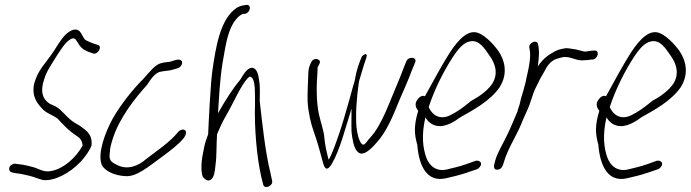

<svg xmlns="http://www.w3.org/2000/svg" viewBox="-20 -690 2785 774"><path d="M27 -26C12 -17 15 2 28 5L43 8C70 11 85 16 100 19C117 23 137 32 154 36C199 40 260 10 306 -39C321 -55 342 -83 349 -104C353 -138 337 -158 315 -173C307 -180 296 -187 283 -194C249 -214 231 -247 204 -261L182 -271C162 -283 142 -305 153 -353C166 -401 176 -412 207 -462C227 -494 242 -514 251 -522C265 -534 276 -540 285 -531L295 -516C303 -501 313 -491 334 -482L354 -475C374 -466 395 -505 374 -509L353 -516C341 -521 330 -525 323 -530C314 -540 310 -554 301 -564C286 -577 269 -571 248 -554C236 -544 219 -520 197 -484C159 -428 135 -411 118 -354C106 -300 132 -272 149 -253C166 -233 193 -227 213 -211C231 -192 254 -165 288 -143C304 -133 311 -123 313 -103C284 -51 235 -10 188 -1C156 7 136 -11 111 -17C97 -20 80 -26 56 -28L42 -30C37 -31 32 -29 27 -26Z M390 -26C402 0 443 18 485 20C530 24 577 -17 636 -60C666 -82 704 -111 722 -135C730 -147 734 -161 724 -166C716 -171 702 -164 698 -158C666 -117 605 -77 568 -48C540 -23 494 -1 448 -27C426 -38 418 -46 423 -77C423 -92 428 -110 435 -132C462 -216 525 -295 573 -348C590 -375 604 -393 623 -400C629 -401 634 -402 639 -403C649 -405 664 -405 676 -409C688 -413 703 -414 710 -425C722 -444 708 -454 688 -448C675 -445 674 -443 665 -441C652 -439 641 -439 628 -435C606 -429 585 -403 557 -371C516 -331 465 -266 435 -213C405 -159 372 -72 390 -26Z M836 -404C829 -355 822 -214 819 -148C811 -128 805 -109 802 -91C792 -47 788 -5 797 22C802 28 815 44 829 35C844 25 846 2 849 -27C854 -63 852 -107 855 -149C857 -152 858 -154 858 -156L870 -183C876 -197 884 -211 892 -225C923 -279 951 -346 979 -375C983 -379 985 -381 989 -381C1001 -377 1005 -359 1007 -337C1008 -320 1008 -298 1008 -270C1005 -181 1014 -62 1033 22L1041 54C1046 75 1082 59 1077 39L1070 6C1049 -78 1037 -195 1027 -283C1028 -313 1028 -337 1026 -356C1022 -388 1017 -414 997 -417C978 -417 964 -395 948 -368C919 -334 886 -282 861 -237C861 -236 860 -236 859 -235L860 -253C867 -365 870 -402 888 -498C896 -541 908 -582 929 -609C942 -625 947 -628 959 -634H967C991 -639 995 -674 972 -670C959 -668 949 -667 935 -659C867 -614 850 -500 836 -404Z M1223 -397C1222 -360 1219 -318 1220 -280C1223 -236 1233 -191 1246 -156C1260 -117 1270 -79 1278 -49C1284 -28 1291 15 1318 -30C1351 -87 1373 -176 1397 -252V-228C1397 -202 1396 -179 1397 -159C1400 -129 1407 -91 1421 -79C1440 -57 1471 -83 1499 -116C1538 -158 1565 -224 1590 -286C1608 -328 1625 -365 1641 -408L1653 -437C1664 -461 1627 -464 1618 -443L1606 -413C1599 -394 1591 -374 1583 -355C1551 -282 1521 -188 1473 -136C1461 -124 1453 -107 1445 -107C1443 -106 1441 -108 1437 -111C1426 -125 1420 -152 1417 -179C1413 -226 1417 -294 1427 -361C1435 -386 1440 -407 1446 -425C1452 -442 1455 -453 1457 -458C1459 -464 1459 -468 1457 -470C1453 -476 1443 -466 1439 -463C1429 -439 1418 -411 1412 -376C1412 -371 1410 -366 1409 -361C1401 -337 1396 -313 1389 -290L1367 -214C1354 -169 1338 -123 1324 -87C1318 -71 1311 -55 1305 -47C1303 -48 1305 -50 1303 -52C1297 -76 1291 -101 1288 -131C1286 -162 1274 -192 1266 -228C1255 -278 1255 -341 1260 -403C1260 -413 1260 -419 1262 -422C1265 -428 1272 -437 1269 -444C1264 -455 1242 -456 1235 -440C1229 -427 1224 -418 1223 -397Z M1662 -287C1649 -270 1658 -253 1666 -243L1665 -240C1648 -183 1650 -149 1662 -107C1669 -19 1702 45 1776 29C1798 24 1833 16 1862 6L1903 -8C1908 -10 1912 -14 1915 -18C1927 -34 1912 -45 1898 -42L1856 -27C1830 -18 1802 -12 1782 -7C1740 3 1711 -20 1698 -56C1685 -93 1678 -145 1695 -217C1706 -198 1722 -185 1745 -182C1776 -178 1810 -198 1837 -218C1885 -245 1955 -282 1994 -338C2031 -397 2012 -452 1988 -486C1966 -516 1937 -544 1913 -555C1870 -576 1829 -532 1794 -479C1765 -434 1728 -366 1693 -302C1679 -308 1668 -296 1662 -287ZM1708 -258C1732 -332 1771 -407 1803 -456C1826 -492 1848 -518 1874 -523C1911 -531 1932 -497 1956 -462C1973 -437 1992 -396 1964 -352C1945 -324 1911 -300 1879 -283C1849 -258 1823 -239 1794 -225C1752 -205 1722 -227 1708 -258Z M1972 -25C1970 -15 1973 -6 1983 -6C1995 -6 2002 -12 2007 -23L2013 -42C2028 -91 2059 -138 2080 -187C2092 -219 2110 -251 2119 -281C2126 -303 2134 -327 2144 -345L2158 -373L2175 -403C2190 -433 2206 -448 2228 -454L2239 -457C2275 -469 2301 -443 2332 -447C2341 -447 2356 -448 2363 -450H2370C2393 -454 2398 -491 2374 -486H2368C2358 -484 2349 -484 2339 -482C2335 -482 2332 -483 2328 -484L2313 -488C2306 -490 2300 -491 2293 -492L2273 -495C2260 -498 2243 -492 2230 -489L2217 -483C2191 -469 2168 -453 2148 -422C2153 -457 2155 -487 2149 -511C2145 -534 2109 -517 2114 -497C2115 -488 2117 -485 2117 -473C2118 -446 2111 -413 2103 -379C2100 -365 2098 -352 2094 -341C2090 -322 2084 -308 2080 -292L2076 -274C2074 -266 2071 -257 2068 -249C2067 -247 2066 -245 2067 -243C2052 -209 2039 -174 2022 -141C2007 -109 1986 -76 1977 -45Z M2392 -287C2379 -270 2388 -253 2396 -243L2395 -240C2378 -183 2380 -149 2392 -107C2399 -19 2432 45 2506 29C2528 24 2563 16 2592 6L2633 -8C2638 -10 2642 -14 2645 -18C2657 -34 2642 -45 2628 -42L2586 -27C2560 -18 2532 -12 2512 -7C2470 3 2441 -20 2428 -56C2415 -93 2408 -145 2425 -217C2436 -198 2452 -185 2475 -182C2506 -178 2540 -198 2567 -218C2615 -245 2685 -282 2724 -338C2761 -397 2742 -452 2718 -486C2696 -516 2667 -544 2643 -555C2600 -576 2559 -532 2524 -479C2495 -434 2458 -366 2423 -302C2409 -308 2398 -296 2392 -287ZM2438 -258C2462 -332 2501 -407 2533 -456C2556 -492 2578 -518 2604 -523C2641 -531 2662 -497 2686 -462C2703 -437 2722 -396 2694 -352C2675 -324 2641 -300 2609 -283C2579 -258 2553 -239 2524 -225C2482 -205 2452 -227 2438 -258Z"/></svg>

Font: Stray Cat
Style: UltCnObl
Weight: 400
Version: Version 1.0